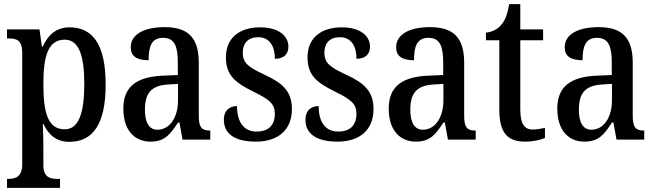

<svg xmlns="http://www.w3.org/2000/svg" viewBox="-20 -679 3187 934"><path d="M14 235H272V191H256C224 191 191 183 191 125V38C191 -2 190 -43 188 -75H192C216 -23 255 11 317 11C432 11 494 -75 494 -268C494 -461 432 -546 319 -546C252 -546 213 -508 188 -452H184L172 -536H14V-492H24C60 -492 88 -483 88 -424V121C88 182 54 191 22 191H14ZM295 -50C214 -50 191 -128 191 -270C191 -407 214 -486 295 -486C363 -486 390 -411 390 -271C390 -129 363 -50 295 -50Z M712 10C783 10 809 -27 846 -83H853L868 0H1003V-44H1000C961 -44 947 -60 947 -116V-374C947 -500 891 -547 780 -547C685 -547 616 -514 616 -449C616 -406 645 -386 703 -386C703 -451 716 -495 773 -495C833 -495 845 -447 845 -373V-314L774 -311C644 -306 580 -257 580 -151C580 -41 638 10 712 10ZM746 -48C704 -48 685 -85 685 -145C685 -223 713 -263 798 -268L846 -271V-191C846 -108 806 -48 746 -48Z M1225 10C1335 10 1400 -49 1400 -148C1400 -235 1355 -275 1266 -316C1189 -352 1161 -372 1161 -423C1161 -468 1186 -498 1236 -498C1287 -498 1317 -461 1317 -393C1360 -393 1383 -415 1383 -452C1383 -502 1339 -546 1245 -546C1146 -546 1079 -495 1079 -401C1079 -314 1121 -278 1217 -231C1292 -194 1317 -173 1317 -125C1317 -72 1288 -39 1228 -39C1163 -39 1133 -90 1133 -163C1101 -163 1069 -146 1069 -96C1069 -27 1124 10 1225 10Z M1622 10C1732 10 1797 -49 1797 -148C1797 -235 1752 -275 1663 -316C1586 -352 1558 -372 1558 -423C1558 -468 1583 -498 1633 -498C1684 -498 1714 -461 1714 -393C1757 -393 1780 -415 1780 -452C1780 -502 1736 -546 1642 -546C1543 -546 1476 -495 1476 -401C1476 -314 1518 -278 1614 -231C1689 -194 1714 -173 1714 -125C1714 -72 1685 -39 1625 -39C1560 -39 1530 -90 1530 -163C1498 -163 1466 -146 1466 -96C1466 -27 1521 10 1622 10Z M2003 10C2074 10 2100 -27 2137 -83H2144L2159 0H2294V-44H2291C2252 -44 2238 -60 2238 -116V-374C2238 -500 2182 -547 2071 -547C1976 -547 1907 -514 1907 -449C1907 -406 1936 -386 1994 -386C1994 -451 2007 -495 2064 -495C2124 -495 2136 -447 2136 -373V-314L2065 -311C1935 -306 1871 -257 1871 -151C1871 -41 1929 10 2003 10ZM2037 -48C1995 -48 1976 -85 1976 -145C1976 -223 2004 -263 2089 -268L2137 -271V-191C2137 -108 2097 -48 2037 -48Z M2535 10C2578 10 2613 0 2631 -8V-57C2612 -53 2594 -49 2571 -49C2530 -49 2511 -78 2511 -147V-483H2622V-536H2511V-659H2457C2448 -607 2437 -580 2419 -559C2401 -537 2376 -524 2344 -520V-483H2409V-146C2409 -30 2451 10 2535 10Z M2823 10C2894 10 2920 -27 2957 -83H2964L2979 0H3114V-44H3111C3072 -44 3058 -60 3058 -116V-374C3058 -500 3002 -547 2891 -547C2796 -547 2727 -514 2727 -449C2727 -406 2756 -386 2814 -386C2814 -451 2827 -495 2884 -495C2944 -495 2956 -447 2956 -373V-314L2885 -311C2755 -306 2691 -257 2691 -151C2691 -41 2749 10 2823 10ZM2857 -48C2815 -48 2796 -85 2796 -145C2796 -223 2824 -263 2909 -268L2957 -271V-191C2957 -108 2917 -48 2857 -48Z"/></svg>

Font: Noto Serif Condensed Medium
Style: Regular
Weight: 500
Width: 3
Designer: Monotype Design Team
Foundry: Monotype Imaging Inc.
Version: Version 2.015